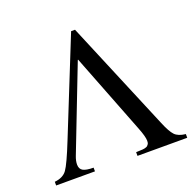

<svg xmlns="http://www.w3.org/2000/svg" viewBox="-120 -799 941 925"><g transform="rotate(-20 351.0 -337.0)"><path d="M687 0H432V-19Q436 -19 444 -19.5Q452 -20 456 -20Q460 -20 466.5 -20.5Q473 -21 476.5 -22Q480 -23 484.5 -24.5Q489 -26 491.5 -28.5Q494 -31 496.5 -34.5Q499 -38 500 -42Q501 -46 501 -52Q501 -74 482 -122L322 -533H320L153 -102Q144 -79 144 -60Q144 -37 160.5 -28Q177 -19 214 -19V0H15V-19Q58 -23 78 -50.5Q98 -78 141 -186L337 -674H357L593 -111Q614 -60 631.5 -41.5Q649 -23 687 -19Z"/></g></svg>

Font: STIX
Style: Regular
Weight: 400
Designer: MicroPress Inc., with final additions and corrections provided by Coen Hoffman, Elsevier (retired)
Version: Version 1.1.1